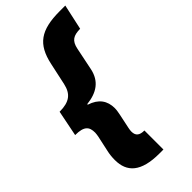

<svg xmlns="http://www.w3.org/2000/svg" viewBox="-277 -767 978 978"><g transform="rotate(-45 211.5 -278.0)"><path d="M233 158H262V21C227 21 211 8 211 -22C211 -29 212 -36 214 -46L230 -122C233 -137 236 -153 236 -166C236 -219 210 -257 151 -276V-280C226 -288 275 -321 290 -392L315 -514C325 -564 349 -576 397 -577L427 -714H387C249 -714 191 -671 166 -556L140 -436C127 -377 95 -352 24 -352L-4 -212C61 -212 77 -190 77 -149C77 -140 75 -132 74 -124L56 -41C51 -20 49 0 49 21C49 107 100 158 233 158Z"/></g></svg>

Font: Noto Sans SemiCondensed Black
Style: Italic
Weight: 900
Width: 4
Italic angle: -12°
Designer: Monotype Design Team
Foundry: Monotype Imaging Inc.
Version: Version 2.013